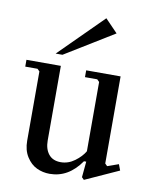

<svg xmlns="http://www.w3.org/2000/svg" viewBox="-79 -742 660 813"><g transform="rotate(10 250.5 -336.0)"><path d="M156.2 -496.1H127L312.5 -680.7L366.2 -625ZM227.5 -46.9Q259.8 -46.9 287.6 -67.4Q315.4 -87.9 329.1 -111.8V-409.7L319.3 -419.4H266.6V-448.7H414.6V-74.2L424.3 -64.5L472.2 -81.5L481.9 -55.7L337.4 9.8L327.6 0L334 -67.9H324.2Q270.5 9.8 189.9 9.8Q160.2 9.8 134.3 -2.4Q108.4 -14.6 90.3 -43Q72.3 -71.3 72.3 -111.8V-409.7L62.5 -419.4H9.8V-448.7H157.7V-127.9Q157.7 -91.3 175.5 -69.1Q193.4 -46.9 227.5 -46.9Z"/></g></svg>

Font: Happy Times at the IKOB
Style: Regular
Weight: 400
Designer: Lucas Le Bihan
Foundry: Lucas Le Bihan
Version: Version 1.000;PS 1.0;hotconv 1.0.88;makeotf.lib2.5.647800